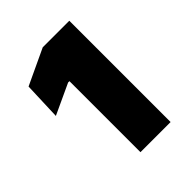

<svg xmlns="http://www.w3.org/2000/svg" viewBox="-116 -759 455 455"><g transform="rotate(-45 111.5 -532.0)"><path d="M91.5 -363V-601H87L10.5 -565.5L14 -660.5L103.5 -702.5H192.5V-363Z"/></g></svg>

Font: Anek Gurmukhi Medium
Style: Bold
Weight: 700
Version: Version 1.003